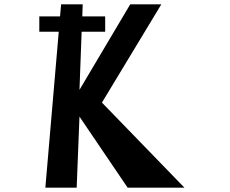

<svg xmlns="http://www.w3.org/2000/svg" viewBox="-20 -869 1064 889"><path d="M452 -394 834 0H571L348 -329L335 0H190L252 -722H162V-793H258L263 -849H363L361 -793H467V-722H358L348 -453L583 -849H727Z"/></svg>

Font: OpenDyslexic
Style: Regular
Weight: 400
Designer: Abbie Gonzalez
Version: Version 0.920;hotconv 1.0.109;makeotfexe 2.5.65596